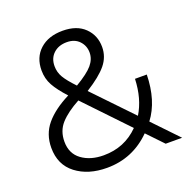

<svg xmlns="http://www.w3.org/2000/svg" viewBox="-133 -870 989 1010"><g transform="rotate(-20 361.0 -365.0)"><path d="M148 -585Q148 -658 195.5 -701Q243 -744 323 -744Q402 -744 446 -701Q490 -658 490 -593Q490 -538 454.5 -494.5Q419 -451 339 -401L543 -188Q591 -266 595 -376H661Q658 -230 589 -139L722 0H630L545 -89Q442 14 298 14Q193 14 125 -38Q57 -90 57 -185Q57 -261 102.5 -315.5Q148 -370 235 -414Q190 -463 169 -501Q148 -539 148 -585ZM133 -192Q133 -125 181.5 -89.5Q230 -54 304 -54Q421 -54 501 -135L276 -371Q206 -333 169.5 -292.5Q133 -252 133 -192ZM220 -583Q220 -549 237 -520Q254 -491 296 -447Q365 -488 391.5 -519.5Q418 -551 418 -588Q418 -626 392.5 -653Q367 -680 323 -680Q277 -680 248.5 -653.5Q220 -627 220 -583Z"/></g></svg>

Font: Nacelle Light
Style: Regular
Weight: 300
Designer: Sora Sagano
Foundry: Sora Sagano
Version: Version 1.000;FEAKit 1.0